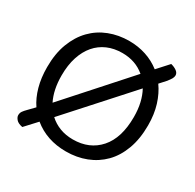

<svg xmlns="http://www.w3.org/2000/svg" viewBox="-142 -783 972 955"><g transform="rotate(30 344.5 -305.0)"><path d="M634 -304Q634 -226 612 -166.5Q590 -107 551 -67.5Q512 -28 459 -7.5Q406 13 344 13Q234 13 157 -50L96 16Q70 11 59.5 -1.5Q49 -14 49 -25Q49 -38 55.5 -47.5Q62 -57 75 -70L108 -104Q82 -142 68 -192.5Q54 -243 54 -304Q54 -382 76.5 -441Q99 -500 138 -540Q177 -580 230 -600.5Q283 -621 344 -621Q395 -621 440.5 -606Q486 -591 523 -562L581 -626Q601 -621 614.5 -611Q628 -601 628 -587Q628 -578 622.5 -568Q617 -558 603 -541L574 -509Q602 -470 618 -418.5Q634 -367 634 -304ZM552 -304Q552 -348 543.5 -384.5Q535 -421 519 -450L209 -106Q235 -82 269 -69Q303 -56 344 -56Q439 -56 495.5 -120Q552 -184 552 -304ZM137 -304Q137 -222 166 -164L473 -507Q420 -552 344 -552Q297 -552 259 -535.5Q221 -519 194 -487.5Q167 -456 152 -410Q137 -364 137 -304Z"/></g></svg>

Font: Baloo Chettan 2
Style: Regular
Weight: 400
Designer: Maithili Shingre, Unnati Kotecha and Ek Type
Foundry: Ek Type
Version: Version 1.640;hotconv 1.0.111;makeotfexe 2.5.65597; ttfautoh